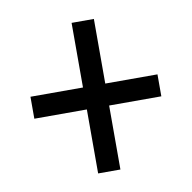

<svg xmlns="http://www.w3.org/2000/svg" viewBox="-61 -651 594 594"><g transform="rotate(-10 236.5 -353.5)"><path d="M271 -387H435V-318H271V-117H201V-318H36V-387H201V-590H271Z"/></g></svg>

Font: Noto Sans Myanmar Condensed
Style: Regular
Weight: 400
Width: 3
Designer: Monotype Design Team
Foundry: Monotype Imaging Inc.
Version: Version 2.107; ttfautohint (v1.8.4.7-5d5b)